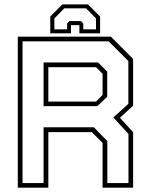

<svg xmlns="http://www.w3.org/2000/svg" viewBox="-20 -870 694 890"><path d="M62.5 0V-700H494L597 -597V-380L536 -324L597 -257.5V0H455.5V-207.5L405.5 -257.5H204V0ZM84.5 -21.5H182V-280H415L477.5 -216V-21.5H575.5V-249L505.5 -325.5L575 -388.5V-587L483.5 -678.5H84.5ZM204 -399H425L455.5 -430V-528L425 -558.5H204ZM182 -378V-580.5H434.5L477 -538V-421.5L431 -378ZM388 -849.5 444 -793.5V-715.5H348V-753.5H309V-715.5H213V-793.5L269 -849.5ZM378.5 -831.5H278L232 -784.5V-734H291V-761L302 -772.5H355L366 -761V-734H425V-784.5Z"/></svg>

Font: Tourney Thin ExtraLight
Style: Regular
Weight: 250
Version: Version 1.015